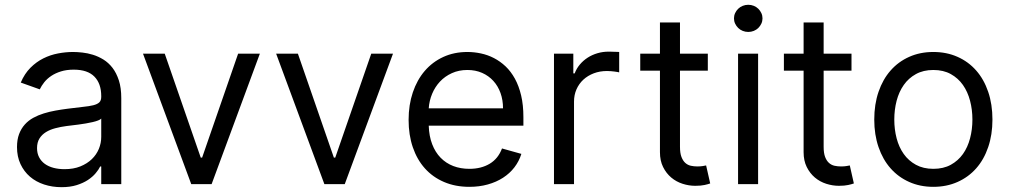

<svg xmlns="http://www.w3.org/2000/svg" viewBox="-20 -770 4222 803"><path d="M237.2 12.8Q198.5 12.8 164.4 1.6Q130.3 -9.6 105.3 -31.1Q80.3 -52.6 65.7 -83.8Q51.1 -115.1 51.1 -154.8Q51.1 -186.1 59.8 -209.2Q68.5 -232.2 83.6 -249.1Q98.7 -266 119.1 -277.2Q139.6 -288.4 163 -295.6Q186.4 -302.9 212 -307.5Q237.6 -312.1 262.8 -315.3Q300.1 -320.3 326.7 -323Q353.3 -325.6 370.4 -329.9Q387.4 -334.2 395.4 -342Q403.4 -349.8 403.4 -365.1V-367.9Q403.4 -420.5 374.8 -449.6Q346.2 -478.7 288.4 -478.7Q258.5 -478.7 235.1 -471.4Q211.6 -464.1 194.2 -452.4Q176.8 -440.7 165.1 -426Q153.4 -411.2 146.3 -396.3L66.8 -424.7Q82.7 -462 107.4 -486.7Q132.1 -511.4 161.4 -525.9Q190.7 -540.5 222.7 -546.5Q254.6 -552.6 285.5 -552.6Q302.9 -552.6 324.6 -550.2Q346.2 -547.9 368.6 -541Q391 -534.1 412.5 -521Q433.9 -507.8 450.5 -486.3Q467 -464.8 477.1 -433.8Q487.2 -402.7 487.2 -359.4V0H403.4V-73.9H399.1Q392.8 -60.7 380 -45.5Q367.2 -30.2 347.5 -17.2Q327.8 -4.3 300.4 4.3Q273.1 12.8 237.2 12.8ZM250 -62.5Q287.3 -62.5 315.9 -74Q344.5 -85.6 364 -104.4Q383.5 -123.2 393.5 -147.5Q403.4 -171.9 403.4 -197.4V-274.1Q399.9 -269.9 390.3 -266.2Q380.7 -262.4 367.5 -259.4Q354.4 -256.4 339 -253.7Q323.5 -251.1 308.6 -249.1Q293.7 -247.2 280.5 -245.6Q267.4 -244 258.5 -242.9Q234 -239.7 211.6 -233.8Q189.3 -228 172.2 -217.5Q155.2 -207 145.1 -190.9Q134.9 -174.7 134.9 -150.6Q134.9 -128.9 143.5 -112.4Q152 -95.9 167.4 -84.7Q182.9 -73.5 204 -68Q225.1 -62.5 250 -62.5Z M865.1 0H779.8L578.1 -545.5H669L819.6 -110.8H825.3L975.9 -545.5H1066.8Z M1421.9 0H1336.6L1134.9 -545.5H1225.9L1376.4 -110.8H1382.1L1532.7 -545.5H1623.6Z M1943.2 11.4Q1884.2 11.4 1837 -8.9Q1789.8 -29.1 1756.9 -65.9Q1724.1 -102.6 1706.5 -154.1Q1688.9 -205.6 1688.9 -268.5Q1688.9 -331.3 1706.5 -383.5Q1724.1 -435.7 1756.4 -473.4Q1788.7 -511 1834 -531.8Q1879.3 -552.6 1934.7 -552.6Q1963.1 -552.6 1991.5 -546.5Q2019.9 -540.5 2046 -527Q2072.1 -513.5 2094.5 -492.4Q2116.8 -471.2 2133.5 -440.9Q2150.2 -410.5 2159.6 -370.6Q2169 -330.6 2169 -279.8V-244.3H1773.1Q1774.5 -200.6 1787.5 -166.9Q1800.4 -133.2 1822.8 -110.3Q1845.2 -87.4 1875.7 -75.6Q1906.2 -63.9 1943.2 -63.9Q1992.5 -63.9 2028.1 -85.2Q2063.6 -106.5 2079.5 -149.1L2160.5 -126.4Q2150.9 -95.5 2131.4 -70.1Q2111.9 -44.7 2083.8 -26.6Q2055.8 -8.5 2020.2 1.4Q1984.7 11.4 1943.2 11.4ZM2083.8 -316.8Q2083.8 -351.6 2073.3 -380.9Q2062.9 -410.2 2043.3 -431.6Q2023.8 -453.1 1996.3 -465.2Q1968.7 -477.3 1934.7 -477.3Q1898.8 -477.3 1869.9 -464.1Q1840.9 -451 1820.1 -428.8Q1799.4 -406.6 1787.3 -377.7Q1775.2 -348.7 1773.1 -316.8Z M2296.9 -545.5H2377.8V-463.1H2383.5Q2391 -483.3 2405 -500Q2419 -516.7 2437.7 -528.8Q2456.3 -540.8 2478.7 -547.4Q2501.1 -554 2525.6 -554Q2530.2 -554 2536.4 -553.8Q2542.6 -553.6 2548.7 -553.4Q2554.7 -553.3 2560.4 -553.1Q2566.1 -552.9 2569.6 -552.6V-467.3Q2567.5 -468 2562.3 -468.9Q2557.2 -469.8 2550.2 -470.7Q2543.3 -471.6 2535.2 -472.3Q2527 -473 2518.5 -473Q2488.6 -473 2463.4 -463.4Q2438.2 -453.8 2419.7 -436.8Q2401.3 -419.7 2391 -396.3Q2380.7 -372.9 2380.7 -345.2V0H2296.9Z M2940.3 -474.4H2823.9V-156.2Q2823.9 -129.6 2830.1 -113.5Q2836.3 -97.3 2846.4 -88.4Q2856.5 -79.5 2869.5 -76.7Q2882.5 -73.9 2896.3 -73.9Q2910.2 -73.9 2919 -75.5Q2927.9 -77.1 2933.2 -78.1L2950.3 -2.8Q2941.8 0.4 2926.5 3.7Q2911.2 7.1 2887.8 7.1Q2861.2 7.1 2834.7 -1.4Q2808.2 -9.9 2787.3 -27.5Q2766.3 -45.1 2753.2 -71.6Q2740.1 -98 2740.1 -133.5V-474.4H2657.7V-545.5H2740.1V-676.1H2823.9V-545.5H2940.3Z M3066.8 -545.5H3150.6V0H3066.8ZM3109.4 -636.4Q3097.3 -636.4 3086.3 -640.8Q3075.3 -645.2 3067.3 -653.1Q3059.3 -660.9 3054.5 -671.2Q3049.7 -681.5 3049.7 -693.2Q3049.7 -704.9 3054.5 -715.2Q3059.3 -725.5 3067.3 -733.3Q3075.3 -741.1 3086.3 -745.6Q3097.3 -750 3109.4 -750Q3121.8 -750 3132.6 -745.6Q3143.5 -741.1 3151.5 -733.3Q3159.4 -725.5 3164.2 -715.2Q3169 -704.9 3169 -693.2Q3169 -681.5 3164.2 -671.2Q3159.4 -660.9 3151.5 -653.1Q3143.5 -645.2 3132.6 -640.8Q3121.8 -636.4 3109.4 -636.4Z M3541.2 -474.4H3424.7V-156.2Q3424.7 -129.6 3430.9 -113.5Q3437.1 -97.3 3447.3 -88.4Q3457.4 -79.5 3470.3 -76.7Q3483.3 -73.9 3497.2 -73.9Q3511 -73.9 3519.9 -75.5Q3528.8 -77.1 3534.1 -78.1L3551.1 -2.8Q3542.6 0.4 3527.3 3.7Q3512.1 7.1 3488.6 7.1Q3462 7.1 3435.5 -1.4Q3409.1 -9.9 3388.1 -27.5Q3367.2 -45.1 3354 -71.6Q3340.9 -98 3340.9 -133.5V-474.4H3258.5V-545.5H3340.9V-676.1H3424.7V-545.5H3541.2Z M3883.5 11.4Q3828.1 11.4 3782.7 -8.9Q3737.2 -29.1 3704.7 -65.9Q3672.2 -102.6 3654.3 -154.7Q3636.4 -206.7 3636.4 -269.9Q3636.4 -333.8 3654.3 -386Q3672.2 -438.2 3704.7 -475.1Q3737.2 -512.1 3782.7 -532.3Q3828.1 -552.6 3883.5 -552.6Q3938.9 -552.6 3984.6 -532.3Q4030.2 -512.1 4062.7 -475.1Q4095.2 -438.2 4112.9 -386Q4130.7 -333.8 4130.7 -269.9Q4130.7 -206.7 4112.9 -154.7Q4095.2 -102.6 4062.7 -65.9Q4030.2 -29.1 3984.6 -8.9Q3938.9 11.4 3883.5 11.4ZM3883.5 -63.9Q3925.8 -63.9 3956.5 -80.8Q3987.2 -97.7 4007.3 -125.9Q4027.3 -154.1 4037.1 -191.6Q4046.9 -229 4046.9 -269.9Q4046.9 -311.1 4037.1 -348.5Q4027.3 -386 4007.3 -414.6Q3987.2 -443.2 3956.5 -460.2Q3925.8 -477.3 3883.5 -477.3Q3841.6 -477.3 3810.7 -460.2Q3779.8 -443.2 3759.8 -414.6Q3739.7 -386 3729.9 -348.5Q3720.2 -311.1 3720.2 -269.9Q3720.2 -229 3729.9 -191.6Q3739.7 -154.1 3759.8 -125.9Q3779.8 -97.7 3810.7 -80.8Q3841.6 -63.9 3883.5 -63.9Z"/></svg>

Font: Fast_Sans-Dotted
Style: Regular
Weight: 400
Version: Version 3.018